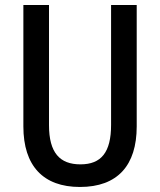

<svg xmlns="http://www.w3.org/2000/svg" viewBox="-20 -734 637 764"><path d="M524 -231V-714H422V-237C422 -128 383 -80 300 -80C218 -80 175 -126 175 -236V-714H73V-231C73 -74 152 10 298 10C448 10 524 -76 524 -231Z"/></svg>

Font: Noto Sans Gujarati Condensed Medium
Style: Regular
Weight: 500
Width: 3
Designer: Jelle Bosma - Monotype Design Team, Universal Thirst
Foundry: Monotype Imaging Inc.
Version: Version 2.106